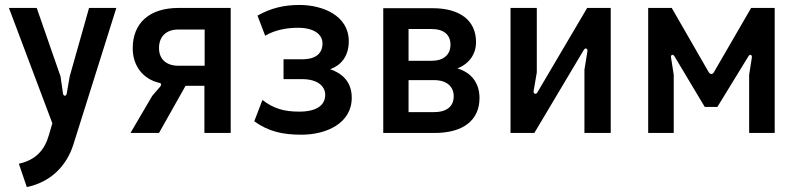

<svg xmlns="http://www.w3.org/2000/svg" viewBox="-20 -536 3220 774"><path d="M56 124 88 218C182 199 248 135 276 46L449 -504H339L261 -228L249 -159C247 -147 236 -147 234 -159L224 -228L128 -504H16L191 -39L177 9C160 68 125 109 56 124Z M506 0H621L728 -190H804V0H910V-504H700C583 -504 515 -444 515 -341C515 -273 554 -218 622 -202C630 -201 632 -195 626 -187L594 -150ZM699 -271C650 -271 621 -298 621 -342C621 -389 650 -417 699 -417H805V-271Z M1195 7C1296 7 1398 -39 1398 -142C1398 -210 1355 -242 1311 -257C1353 -272 1386 -307 1386 -370C1386 -475 1278 -516 1188 -516C1126 -516 1073 -504 1018 -473L1049 -392C1089 -416 1138 -424 1182 -424C1245 -424 1280 -398 1280 -361C1280 -322 1255 -297 1198 -297H1123V-217H1198C1262 -217 1291 -187 1291 -154C1291 -112 1257 -86 1186 -86C1126 -86 1083 -98 1038 -133L1005 -47C1062 -6 1119 7 1195 7Z M1525 0H1732C1847 0 1913 -51 1913 -141C1913 -201 1880 -244 1824 -260C1871 -279 1899 -317 1899 -366C1899 -454 1834 -503 1723 -503H1525ZM1729 -84H1627V-213H1730C1781 -213 1809 -187 1809 -148C1809 -107 1781 -84 1729 -84ZM1720 -291H1627V-419H1720C1769 -419 1796 -396 1796 -356C1796 -315 1768 -291 1720 -291Z M2038 0H2134L2333 -334C2340 -346 2350 -340 2348 -329L2336 -255V0H2442V-504H2347L2146 -163C2140 -153 2130 -159 2131 -168L2144 -244V-504H2038Z M2593 0H2696V-234L2685 -305C2683 -314 2693 -320 2699 -309L2821 -105H2872L2997 -309C3004 -320 3012 -314 3011 -305L3000 -234V0H3103V-504H3008L2858 -245C2852 -235 2844 -235 2837 -245L2688 -504H2593Z"/></svg>

Font: Finlandica Medium
Style: Regular
Weight: 500
Designer: Niklas Ekholm, Juho Hiilivirta, Jaakko Suomalainen
Foundry: Helsinki Type Studio
Version: Version 2.000;Glyphs 3.2 (3202)